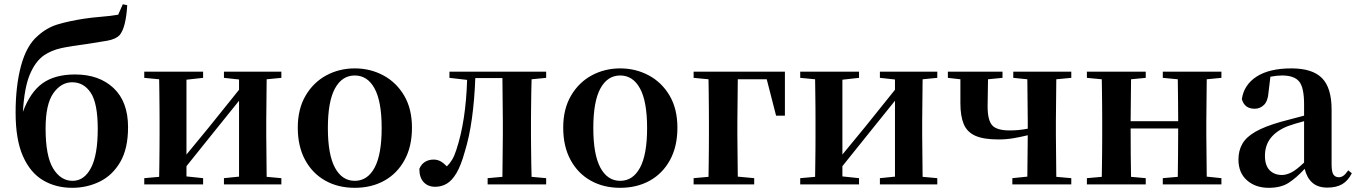

<svg xmlns="http://www.w3.org/2000/svg" viewBox="-20 -877 6451 913"><path d="M325.2 -17.1Q380.4 -17.1 412.6 -78.4Q444.8 -139.6 444.8 -264.2Q444.8 -385.7 411.6 -435.8Q378.4 -485.8 323.2 -485.8Q270.5 -485.8 233.6 -433.6Q196.8 -381.3 196.8 -266.1Q196.8 -134.8 232.7 -75.9Q268.6 -17.1 325.2 -17.1ZM323.2 16.1Q245.1 16.1 184.3 -20Q123.5 -56.2 88.9 -134.8Q54.2 -213.4 54.2 -341.8Q54.2 -469.7 80.3 -565.4Q106.4 -661.1 159.2 -706.1Q201.7 -745.1 254.4 -761Q307.1 -776.9 379.9 -788.1Q418.5 -793.9 462.2 -797.4Q505.9 -800.8 542 -807.1L564 -856.9L585 -852.1Q582 -800.8 573 -764.2Q564 -727.5 547.9 -709Q529.3 -690.4 489.5 -683.3Q449.7 -676.3 395 -668Q317.9 -658.2 271.5 -648.2Q225.1 -638.2 189 -613.8Q147.9 -585 121.8 -522.7Q95.7 -460.4 88.9 -345.2Q124 -439.5 182.6 -481.2Q241.2 -522.9 336.9 -522.9Q451.2 -522.9 520 -458.3Q588.9 -393.6 588.9 -272Q588.9 -170.4 552 -106.9Q515.1 -43.5 454.6 -13.7Q394 16.1 323.2 16.1Z M1044.9 -506.8V-536.1H1317.9V-506.8L1248 -500L1246.1 -300.8V-234.9L1248 -36.1L1317.9 -29.8V0H1044.9V-29.8L1116.7 -37.1V-397.9L1003.9 -257.8L866.7 -86.9V-38.1L945.8 -29.8V0H666V-29.8L736.8 -36.1Q737.3 -64.9 737.8 -100.6Q738.3 -136.2 738.5 -171.6Q738.8 -207 738.8 -234.9V-300.8Q738.8 -329.1 738.5 -364.5Q738.3 -399.9 737.8 -435.5Q737.3 -471.2 736.8 -500L666 -506.8V-536.1H945.8V-506.8L866.7 -498V-142.1L975.1 -273.9L1116.7 -450.2V-499Z M1667 16.1Q1587.4 16.1 1526.4 -18.3Q1465.3 -52.7 1430.7 -116.9Q1396 -181.2 1396 -270Q1396 -358.9 1433.1 -422.1Q1470.2 -485.4 1531.7 -518.6Q1593.3 -551.8 1667 -551.8Q1740.7 -551.8 1802.7 -518.6Q1864.7 -485.4 1901.9 -422.4Q1939 -359.4 1939 -270Q1939 -180.2 1903.8 -116Q1868.7 -51.8 1807.4 -17.8Q1746.1 16.1 1667 16.1ZM1667 -17.1Q1727.5 -17.1 1761.2 -79.6Q1794.9 -142.1 1794.9 -268.1Q1794.9 -394.5 1761.2 -456.3Q1727.5 -518.1 1667 -518.1Q1606.4 -518.1 1572.8 -456.3Q1539.1 -394.5 1539.1 -268.1Q1539.1 -142.1 1572.8 -79.6Q1606.4 -17.1 1667 -17.1Z M2368.2 0H2298.8V-29.8L2369.1 -36.1L2371.1 -234.9V-300.8L2369.1 -505.9H2240.2Q2236.3 -402.3 2224.1 -314Q2211.9 -225.6 2189.9 -154.8Q2171.9 -89.8 2150.6 -54Q2129.4 -18.1 2104.2 -3.4Q2079.1 11.2 2049.8 11.2Q2015.6 11.2 1994.9 -10.5Q1974.1 -32.2 1974.1 -74.2Q1983.9 -97.2 2001.7 -107.7Q2019.5 -118.2 2042 -118.2Q2060.1 -118.2 2075 -109.9Q2089.8 -101.6 2105 -85.9Q2119.1 -99.6 2130.1 -117.9Q2141.1 -136.2 2149.9 -164.1Q2195.3 -300.8 2201.2 -497.1L2117.2 -506.8V-536.1H2577.1V-506.8L2507.8 -500Q2506.8 -471.2 2506.3 -435.5Q2505.9 -399.9 2505.4 -364.5Q2504.9 -329.1 2504.9 -300.8V-234.9Q2504.9 -207 2505.4 -171.6Q2505.9 -136.2 2506.3 -100.6Q2506.8 -64.9 2507.8 -36.1L2577.1 -29.8V0Z M2929.2 16.1Q2849.6 16.1 2788.6 -18.3Q2727.5 -52.7 2692.9 -116.9Q2658.2 -181.2 2658.2 -270Q2658.2 -358.9 2695.3 -422.1Q2732.4 -485.4 2793.9 -518.6Q2855.5 -551.8 2929.2 -551.8Q3002.9 -551.8 3064.9 -518.6Q3127 -485.4 3164.1 -422.4Q3201.2 -359.4 3201.2 -270Q3201.2 -180.2 3166 -116Q3130.9 -51.8 3069.6 -17.8Q3008.3 16.1 2929.2 16.1ZM2929.2 -17.1Q2989.7 -17.1 3023.4 -79.6Q3057.1 -142.1 3057.1 -268.1Q3057.1 -394.5 3023.4 -456.3Q2989.7 -518.1 2929.2 -518.1Q2868.7 -518.1 2835 -456.3Q2801.3 -394.5 2801.3 -268.1Q2801.3 -142.1 2835 -79.6Q2868.7 -17.1 2929.2 -17.1Z M3278.3 -506.8V-536.1H3712.4V-327.1H3670.4L3626 -500H3488.3L3486.3 -293V-234.9L3488.3 -37.1L3566.4 -29.8V0H3278.3V-29.8L3349.1 -36.1Q3349.6 -64.9 3350.1 -100.6Q3350.6 -136.2 3350.8 -171.6Q3351.1 -207 3351.1 -234.9V-293Q3351.1 -324.2 3350.8 -361.1Q3350.6 -397.9 3350.1 -434.6Q3349.6 -471.2 3349.1 -500Z M4164.1 -506.8V-536.1H4437V-506.8L4367.2 -500L4365.2 -300.8V-234.9L4367.2 -36.1L4437 -29.8V0H4164.1V-29.8L4235.8 -37.1V-397.9L4123 -257.8L3985.8 -86.9V-38.1L4064.9 -29.8V0H3785.2V-29.8L3856 -36.1Q3856.4 -64.9 3856.9 -100.6Q3857.4 -136.2 3857.7 -171.6Q3857.9 -207 3857.9 -234.9V-300.8Q3857.9 -329.1 3857.7 -364.5Q3857.4 -399.9 3856.9 -435.5Q3856.4 -471.2 3856 -500L3785.2 -506.8V-536.1H4064.9V-506.8L3985.8 -498V-142.1L4094.2 -273.9L4235.8 -450.2V-499Z M4798.3 -506.8V-536.1H5074.2V-506.8L5002.9 -500L5001 -300.8V-234.9L5002.9 -36.1L5074.2 -29.8V0H4793.9V-29.8L4865.2 -37.1L4867.2 -233.9Q4833.5 -225.6 4799.1 -219.7Q4764.6 -213.9 4727.1 -213.9Q4657.2 -213.9 4617.9 -231.4Q4578.6 -249 4562.7 -287.1Q4546.9 -325.2 4546.9 -386.2V-500L4487.3 -506.8V-536.1H4747.1V-506.8L4678.2 -500L4676.3 -371.1Q4676.3 -305.7 4698 -281.2Q4719.7 -256.8 4781.2 -256.8Q4803.7 -256.8 4824.2 -258.8Q4844.7 -260.7 4867.2 -265.1V-300.8L4865.2 -500Z M5509.3 -506.8V-536.1H5788.1V-506.8L5718.3 -500L5716.3 -300.8V-234.9L5718.3 -37.1L5788.1 -29.8V0H5509.3V-29.8L5580.6 -36.1Q5581.1 -79.6 5581.8 -141.4Q5582.5 -203.1 5582.5 -266.1H5356.4Q5356.4 -203.1 5356.9 -141.4Q5357.4 -79.6 5358.4 -36.1L5428.2 -29.8V0H5148.4V-29.8L5219.2 -36.1Q5219.7 -64.9 5220.2 -100.6Q5220.7 -136.2 5220.9 -171.6Q5221.2 -207 5221.2 -234.9V-300.8Q5221.2 -329.1 5220.9 -364.5Q5220.7 -399.9 5220.2 -435.5Q5219.7 -471.2 5219.2 -500L5148.4 -506.8V-536.1H5428.2V-506.8L5358.4 -500L5356.4 -300.8H5582.5Q5582.5 -347.7 5581.8 -403.3Q5581.1 -459 5580.6 -500Z M6292 15.1Q6246.6 15.1 6220.2 -8.5Q6193.8 -32.2 6184.1 -74.2Q6143.6 -30.3 6106.9 -7.1Q6070.3 16.1 6013.2 16.1Q5950.2 16.1 5909.7 -19.5Q5869.1 -55.2 5869.1 -118.2Q5869.1 -161.1 5887.9 -193.6Q5906.7 -226.1 5950.9 -251.2Q5995.1 -276.4 6071.3 -297.9L6181.2 -327.1V-380.9Q6181.2 -461.4 6157.5 -489.7Q6133.8 -518.1 6076.2 -518.1Q6051.3 -518.1 6021 -512.2L6012.2 -439Q6009.3 -396.5 5990.5 -378.2Q5971.7 -359.9 5946.3 -359.9Q5897.5 -359.9 5885.3 -405.8Q5895 -473.6 5955.3 -512.7Q6015.6 -551.8 6121.1 -551.8Q6220.7 -551.8 6266.4 -505.6Q6312 -459.5 6312 -356V-95.2Q6312 -59.6 6320.8 -46.9Q6329.6 -34.2 6346.2 -34.2Q6357.4 -34.2 6367.4 -40.8Q6377.4 -47.4 6391.1 -66.9L6408.2 -53.2Q6390.1 -17.1 6362.1 -1Q6334 15.1 6292 15.1ZM6181.2 -104V-300.8Q6158.7 -294.9 6138.4 -288.6Q6118.2 -282.2 6103 -276.9Q6049.8 -255.4 6022.5 -220.7Q5995.1 -186 5995.1 -136.2Q5995.1 -90.3 6017.3 -67.6Q6039.6 -44.9 6076.2 -44.9Q6096.2 -44.9 6120.4 -56.9Q6144.5 -68.8 6181.2 -104Z"/></svg>

Font: Source Han Serif TW
Style: Bold
Weight: 700
Designer: Ryoko NISHIZUKA Ë•øÂ°öÊ∂ºÂ≠ê (kana & ideographs); Frank Grie√ühammer (Latin, Greek & Cyrillic); Wenlong ZHANG Âº†ÊñáÈæô 
Foundry: Adobe
Version: Version 2.003;hotconv 1.1.1;makeotfexe 2.6.0